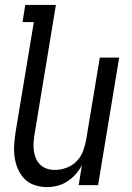

<svg xmlns="http://www.w3.org/2000/svg" viewBox="-20 -755 540 783"><path d="M172 8Q146 8 121.5 0Q97 -8 80 -25.5Q63 -43 53 -66Q43 -89 39.5 -114.5Q36 -140 38 -166.5Q40 -193 44 -219L118 -665H72L83 -735H208L121 -208Q118 -191 117 -174Q116 -157 118 -140.5Q120 -124 126.5 -109Q133 -94 144.5 -83Q156 -72 171.5 -67Q187 -62 204 -62Q227 -62 250.5 -70.5Q274 -79 291.5 -96.5Q309 -114 318 -137Q327 -160 331 -183L387 -520H466L380 0H301L314 -82Q304 -62 289 -45Q274 -28 255 -15.5Q236 -3 214.5 2.5Q193 8 172 8Z"/></svg>

Font: Iosevka Term Curly
Style: Italic
Weight: 400
Italic angle: -9°
Designer: Belleve Invis
Foundry: Belleve Invis
Version: Version 32.3.0